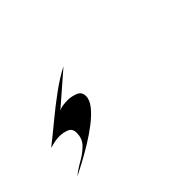

<svg xmlns="http://www.w3.org/2000/svg" viewBox="-55 -235 694 694"><g transform="rotate(-45 292.0 111.5)"><path d="M162.6 58.6Q172.4 52.7 185.3 51.3Q198.2 49.8 209.5 49.8Q226.6 49.8 246.3 57.1Q266.1 64.5 266.1 86.4Q266.1 106.4 248.3 128.4Q230.5 150.4 202.1 172.1Q173.8 193.8 142.3 212.9Q110.8 231.9 83 246.8Q55.2 261.7 38.6 270Q57.6 253.9 83.5 239.5Q109.4 225.1 128.9 205.8Q148.4 186.5 148.4 156.7Q148.4 134.3 130.6 127.7Q112.8 121.1 94.7 121.1Q82 121.1 69.3 123.8Q56.6 126.5 44.4 129.9Q81.1 101.1 121.1 67.9Q161.1 34.7 202.6 4.2Q244.1 -26.4 284.7 -47.4Z"/></g></svg>

Font: Lugrasimo
Style: Regular
Weight: 400
Designer: The DocRepair Project, Astigmatic (AOETI)
Foundry: Google
Version: Version 1.001